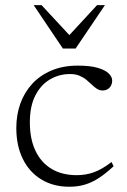

<svg xmlns="http://www.w3.org/2000/svg" viewBox="-20 -700 481 730"><path d="M276 -450.5Q323 -450.5 351.8 -442Q380.5 -433.5 393.5 -420.5Q406.5 -407.5 406.5 -394Q406.5 -383 402 -374.5Q397.5 -366 389.2 -361Q381 -356 370 -356Q358.5 -356 348.8 -362.2Q339 -368.5 329.5 -377.8Q320 -387 308.5 -396.5Q297 -406 282 -412.2Q267 -418.5 246 -418.5Q205 -418.5 170.2 -398.2Q135.5 -378 114.5 -337.2Q93.5 -296.5 93.5 -234.5Q93.5 -171.5 115 -126.5Q136.5 -81.5 176.2 -57.8Q216 -34 272 -34Q306.5 -34 337.5 -45.2Q368.5 -56.5 404 -84L412 -68Q383 -41 356.8 -23.8Q330.5 -6.5 303.2 1.8Q276 10 243.5 10Q182.5 10 137 -17.8Q91.5 -45.5 66.8 -95.8Q42 -146 42 -213.5Q42 -263 57.2 -305.8Q72.5 -348.5 102.2 -381Q132 -413.5 175.8 -432Q219.5 -450.5 276 -450.5ZM253.5 -556H234L349 -680.5H379L267.5 -515.5H219L108 -680.5H138Z"/></svg>

Font: Newsreader 16pt 16pt Light
Style: Regular
Weight: 300
Version: Version 1.003